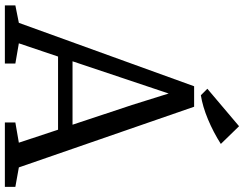

<svg xmlns="http://www.w3.org/2000/svg" viewBox="-124 -854 978 769"><g transform="rotate(90 364.5 -469.0)"><path d="M485 -938 556 -865Q509 -835 457.5 -813.5Q406 -792 361 -785L335 -811ZM71 -56 325 -758H407L650 -56L728 -42V0H470V-42L551 -56L499 -213H206L153 -56L234 -42V0H1V-42ZM400 -509 354 -656 225 -271H479Z"/></g></svg>

Font: Martel DemiBold
Style: Regular
Weight: 600
Designer: Dan Reynolds
Foundry: Dan Reynolds
Version: Version 1.001; ttfautohint (v1.1) -l 5 -r 5 -G 72 -x 0 -D la